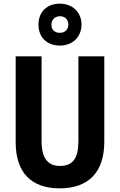

<svg xmlns="http://www.w3.org/2000/svg" viewBox="-20 -1023 658 1053"><path d="M308 -773C379 -773 427 -821 427 -889C427 -956 377 -1003 308 -1003C237 -1003 191 -957 191 -888C191 -819 237 -773 308 -773ZM309 -843C278 -843 262 -861 262 -888C262 -915 282 -934 309 -934C336 -934 355 -915 355 -888C355 -861 335 -843 309 -843ZM552 -246V-714H410V-250C410 -154 379 -113 309 -113C243 -113 208 -154 208 -249V-714H66V-243C66 -77 151 10 307 10C468 10 552 -81 552 -246Z"/></svg>

Font: Noto Sans Thai Looped Condensed
Style: Bold
Weight: 700
Width: 3
Designer: Sasikarn Vongin, Ben Mitchell
Foundry: The Fontpad Ltd
Version: Version 1.001